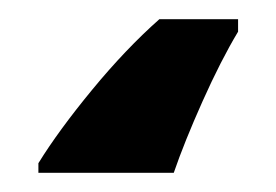

<svg xmlns="http://www.w3.org/2000/svg" viewBox="-20 40 288 200"><path d="M228 73V60H146Q111 91 76 133.5Q41 176 20 210V220H161Q172 188 191 145.5Q210 103 228 73Z"/></svg>

Font: Noto Sans UI
Style: Bold
Weight: 700
Designer: Monotype Design Team
Foundry: Monotype Imaging Inc.
Version: Version 1.901